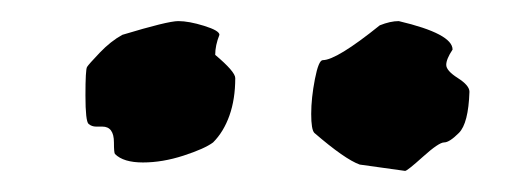

<svg xmlns="http://www.w3.org/2000/svg" viewBox="-20 -753 504 182"><path d="M203 -679Q203 -659 197.5 -643.5Q192 -628 182 -618Q174 -612 154 -605.5Q134 -599 115.5 -599Q97 -599 89 -607Q88 -608 88 -618Q88 -633 77 -633H71Q67 -633 64 -635.5Q61 -638 61 -662.5Q61 -687 62.5 -689.5Q64 -692 74.5 -703Q85 -714 96 -720Q139 -733 149 -733Q159 -733 173.5 -728.5Q188 -724 188 -720Q184 -710 184 -701Q203 -685 203 -679ZM425 -666Q424 -636 415 -627Q406 -618 401 -618Q396 -618 381 -604.5Q366 -591 364 -591L321 -597Q307 -602 278 -627Q275 -630 275 -645Q275 -660 278.5 -678Q282 -696 286 -696Q299 -696 340 -729Q350 -733 358 -733Q409 -721 409 -706Q403 -697 403 -691.5Q403 -686 414 -679Q425 -672 425 -666Z"/></svg>

Font: Piedra
Style: Regular
Weight: 400
Designer: Angel Koziupa & Ale Paul
Foundry: Angel Koziupa and Alejandro Paul
Version: Version 1.000